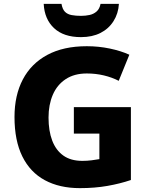

<svg xmlns="http://www.w3.org/2000/svg" viewBox="-20 -963 771 993"><path d="M362 -409H657V-32Q601 -13 535.5 -1.5Q470 10 393 10Q288 10 212 -31Q136 -72 95.5 -154Q55 -236 55 -358Q55 -470 98 -552Q141 -634 224.5 -679Q308 -724 429 -724Q490 -724 547.5 -712Q605 -700 649 -680L594 -545Q559 -563 517 -573Q475 -583 429 -583Q364 -583 319.5 -553.5Q275 -524 253 -472.5Q231 -421 231 -355Q231 -286 250 -236Q269 -186 307.5 -158.5Q346 -131 406 -131Q431 -131 454 -134Q477 -137 494 -140V-272H362ZM595 -943Q592 -893 567 -853.5Q542 -814 499.5 -792.5Q457 -771 399 -771Q309 -771 259.5 -817.5Q210 -864 206 -943H298Q303 -915 316 -902Q329 -889 350.5 -885Q372 -881 399 -881Q422 -881 443 -885.5Q464 -890 479.5 -903.5Q495 -917 500 -943Z"/></svg>

Font: Noto Sans Thai ExtraBold
Style: Regular
Weight: 800
Version: Version 2.001